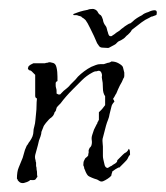

<svg xmlns="http://www.w3.org/2000/svg" viewBox="-20 -408 372 431"><path d="M188 -388Q191 -388 192.5 -387Q194 -386 195 -386Q199 -383 200 -380Q202 -376 206 -374Q209 -371 211 -364Q212 -356 217 -350Q219 -348 220 -343Q221 -338 222 -336Q224 -327 227 -327Q230 -326 232 -328L238 -332Q240 -334 242.5 -335.5Q245 -337 248 -339Q252 -343 258 -347Q260 -349 262 -350Q264 -351 265 -352L270 -355Q273 -355 277 -359Q282 -364 287.5 -367.5Q293 -371 299 -374Q303 -378 313 -381Q321 -385 327 -385Q332 -385 332 -380Q332 -374 330 -374L322 -371Q320 -371 318.5 -370Q317 -369 315 -368Q306 -364 298 -358L276 -341Q274 -337 271.5 -334.5Q269 -332 267 -330Q264 -328 262 -325.5Q260 -323 257 -321Q251 -317 248 -316Q245 -315 242.5 -312Q240 -309 238 -308L225 -301Q224 -300 219.5 -300.5Q215 -301 211 -301Q205 -301 202.5 -304.5Q200 -308 198 -311Q196 -315 194.5 -319Q193 -323 191 -327Q189 -331 182.5 -344.5Q176 -358 172 -363Q170 -365 168 -366.5Q166 -368 164 -369Q163 -371 160.5 -371.5Q158 -372 155 -373Q154 -374 151 -374Q148 -374 146 -374Q144 -374 144.5 -375.5Q145 -377 146 -377Q151 -379 154 -380Q157 -381 160 -382Q163 -383 167.5 -384Q172 -385 177 -386Q181 -388 188 -388ZM31 3Q26 3 23 0L20 -3Q20 -5 18 -7Q18 -23 22 -32L31 -54Q32 -58 33 -61Q34 -64 35 -68Q36 -72 37.5 -75Q39 -78 40 -81Q42 -83 43.5 -86Q45 -89 47 -91Q51 -97 53 -102Q55 -108 55 -112Q55 -115 55.5 -118Q56 -121 57 -124Q59 -131 59.5 -138.5Q60 -146 61 -154Q62 -162 62 -170.5Q62 -179 63 -187Q59 -188 59 -193V-240L51 -248Q49 -250 47 -250Q45 -250 43 -253Q42 -254 44 -259Q47 -262 49 -263L55 -266H81Q83 -267 85 -267Q87 -267 89 -268Q92 -269 98 -267Q105 -266 107 -256Q108 -252 108.5 -246.5Q109 -241 109 -236V-226Q106 -225 105 -222Q105 -219 105 -216Q105 -213 106 -210Q107 -207 107 -204Q107 -201 107 -198Q107 -198 111 -196H115Q123 -205 129 -209Q131 -211 133.5 -213Q136 -215 137 -217Q139 -219 141 -221Q143 -223 145 -225Q147 -227 149.5 -229.5Q152 -232 155 -236Q158 -239 161.5 -242Q165 -245 169 -248Q173 -251 177 -253.5Q181 -256 185 -258Q190 -260 195 -262Q200 -264 205 -264H213Q215 -265 217.5 -265.5Q220 -266 222 -267Q224 -267 226.5 -268Q229 -269 230 -270Q239 -270 246 -266Q255 -261 256 -257L259 -245Q259 -241 259 -237.5Q259 -234 257 -232Q254 -224 249 -216Q247 -212 245 -207.5Q243 -203 241 -198Q240 -197 238 -193Q236 -189 235 -188Q233 -186 235 -184Q236 -183 236 -182Q236 -181 237 -180Q231 -174 230 -168L226 -152Q225 -145 222.5 -139Q220 -133 218 -126Q216 -119 214.5 -112.5Q213 -106 211 -99Q210 -97 210 -92Q210 -88 210.5 -85Q211 -82 211 -79V-66Q211 -62 211 -58Q211 -54 212 -50L215 -37Q217 -31 222 -31Q228 -35 231 -36Q233 -38 236 -39.5Q239 -41 241 -43Q243 -45 243 -46Q243 -46 243 -47Q243 -48 244 -49L256 -61Q260 -65 263 -66Q267 -69 269 -74L270 -73Q272 -71 272 -61L269 -57L266 -51Q266 -50 258 -42L248 -32H246L239 -28L232 -23Q232 -21 231 -19Q230 -16 230 -14Q228 -11 222 -7Q216 -3 211 -1Q208 0 205 -1Q203 -2 201.5 -3Q200 -4 198 -5Q191 -7 186.5 -9Q182 -11 180 -12Q175 -14 170 -28Q169 -29 169 -31Q169 -33 167 -37Q167 -45 169 -48Q171 -53 173 -54Q176 -56 178 -59Q178 -63 179 -65V-71Q180 -73 180.5 -74.5Q181 -76 182 -77Q183 -77 185 -81Q187 -87 186 -93Q185 -99 187 -105Q188 -108 189 -111Q190 -114 191 -117L197 -129Q199 -131 199 -134Q201 -136 201 -137Q201 -138 202 -139V-156L209 -163L216 -172V-192Q211 -199 211 -210Q211 -217 210.5 -222Q210 -227 209 -231Q208 -235 209 -239Q209 -242 207 -246Q204 -251 197 -248Q193 -248 191 -247Q189 -246 187 -245Q174 -238 164 -228L144 -208Q127 -191 116 -176L112 -172Q108 -168 107 -166Q107 -164 106 -163V-161Q104 -157 102 -155Q102 -153 101 -151.5Q100 -150 99 -148L95 -144Q93 -143 90 -140L83 -132Q78 -126 77 -122Q76 -120 75 -117Q74 -114 73 -112Q73 -108 71 -102Q67 -93 65 -82L59 -60Q58 -56 59 -51Q60 -49 60 -47Q60 -45 61 -43V-35Q62 -33 62 -30Q62 -27 63 -23Q63 -14 64 -11Q62 -9 61 -7Q60 -5 59 -5Q58 -3 48 -4Q44 0 36 2Q34 3 31 3Z"/></svg>

Font: Estonia
Style: Regular
Weight: 400
Designer: Robert E. Leuschke
Foundry: Robert E. Leuschke
Version: Version 1.014; ttfautohint (v1.8.3)